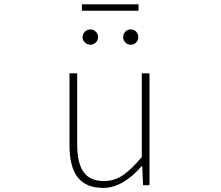

<svg xmlns="http://www.w3.org/2000/svg" viewBox="-20 -873 1040 905"><path d="M466.8 12.7Q385.7 12.7 346.7 -36.6Q307.6 -85.9 307.6 -188.5V-527.3H343.8V-192.4Q343.8 -104.5 374 -62Q404.3 -19.5 469.7 -19.5Q517.6 -19.5 557.6 -45.9Q597.7 -72.3 648.4 -132.8V-527.3H684.6V0H654.3L650.4 -89.8H647.5Q558.6 12.7 466.8 12.7ZM369.1 -697.3Q369.1 -712.9 380.4 -723.6Q391.6 -734.4 406.2 -734.4Q420.9 -734.4 431.6 -723.6Q442.4 -712.9 442.4 -697.3Q442.4 -683.6 431.6 -672.9Q420.9 -662.1 406.2 -662.1Q391.6 -662.1 380.4 -672.9Q369.1 -683.6 369.1 -697.3ZM366.2 -822.3V-852.5H632.8V-822.3ZM595.7 -662.1Q581.1 -662.1 570.8 -672.9Q560.5 -683.6 560.5 -697.3Q560.5 -712.9 570.8 -723.6Q581.1 -734.4 595.7 -734.4Q611.3 -734.4 621.6 -724.1Q631.8 -713.9 631.8 -697.3Q631.8 -682.6 621.6 -672.4Q611.3 -662.1 595.7 -662.1Z"/></svg>

Font: GenEi Gothic M ExtraLight
Style: Regular
Weight: 200
Designer: o_tamon (Modified); [Source Han Sans]
Ryoko NISHIZUKA  (kana & ideographs); Paul D. Hunt (Latin, Greek & Cyrillic); Wenl
Version: Version 1.1a;Original Version 1.004